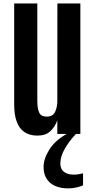

<svg xmlns="http://www.w3.org/2000/svg" viewBox="-20 -752 533 1078"><path d="M189.9 9.3Q146.5 9.3 117.4 -10.3Q88.4 -29.8 74 -68.6Q59.6 -107.4 59.6 -166V-732.4H189.5V-186Q189.5 -144 199.7 -120.6Q210 -97.2 242.7 -97.2Q276.9 -97.2 289.3 -123.8Q301.8 -150.4 301.8 -185.1L302.2 -732.4H431.2V0H301.8V-76.2Q288.1 -39.1 262.2 -14.9Q236.3 9.3 189.9 9.3ZM363.8 305.7Q318.4 305.7 287.4 291Q256.3 276.4 240.5 249.5Q224.6 222.7 224.6 186.5Q224.6 139.2 257.1 87.6Q289.6 36.1 354.5 0H406.7Q369.6 38.6 344.2 82.3Q318.8 126 318.8 165.5Q318.8 197.8 339.4 213.1Q359.9 228.5 393.1 228.5Q411.6 228.5 426.5 225.3Q441.4 222.2 446.3 221.2V288.6Q438 293.5 413.3 299.6Q388.7 305.7 363.8 305.7Z"/></svg>

Font: Antonio
Style: Bold
Weight: 700
Designer: Vernon Adams
Foundry: Vernon Adams
Version: Version 1.002